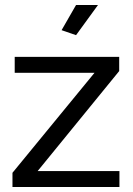

<svg xmlns="http://www.w3.org/2000/svg" viewBox="-20 -750 533 770"><path d="M285 -609 227 -629 285 -730H373ZM30 -57 359 -458H39V-522H458V-465L131 -64H459V0H30Z"/></svg>

Font: Raleway-v4020 Medium
Style: Regular
Weight: 500
Designer: Matt McInerney, Pablo Impallari, Rodrigo Fuenzalida
Foundry: Matt McInerney, Pablo Impallari, Rodrigo Fuenzalida
Version: Version 4.020;PS 004.020;hotconv 1.0.88;makeotf.lib2.5.64775